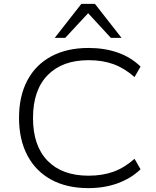

<svg xmlns="http://www.w3.org/2000/svg" viewBox="-20 -960 802 989"><path d="M435 9Q324 9 244 -34.5Q164 -78 121 -159.5Q78 -241 78 -353Q78 -465 121 -546Q164 -627 244.5 -670Q325 -713 436 -713Q519 -713 587 -689Q655 -665 704 -617L673 -563Q621 -609 564.5 -629.5Q508 -650 436 -650Q301 -650 225.5 -573Q150 -496 150 -352Q150 -209 225 -132Q300 -55 436 -55Q508 -55 564.5 -75.5Q621 -96 673 -142L704 -88Q655 -41 586.5 -16Q518 9 435 9ZM262 -765 399 -940H469L606 -765H551L434 -892L316 -765Z"/></svg>

Font: Nunito Sans 10pt SemiExpanded Light
Style: Regular
Weight: 300
Width: 6
Designer: Vernon Adams
Foundry: Vernon Adams
Version: Version 3.101;gftools[0.9.27]